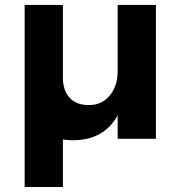

<svg xmlns="http://www.w3.org/2000/svg" viewBox="-20 -558 721 772"><path d="M79.1 193.8V-538.1H232.9V-244.1Q233.4 -193.4 260.7 -164.1Q288.1 -134.8 338.9 -135.7Q389.6 -135.7 420.9 -173.8Q453.1 -211.9 453.1 -272V-538.1H606.9V0H453.1V-94.2Q397.9 5.9 272.9 5.9Q252 5.9 232.9 2.9V193.8Z"/></svg>

Font: TruenoSBd
Style: Demi
Weight: 600
Designer: Julieta Ulanovsky
Foundry: Julieta Ulanovsky
Version: Version 3.001b